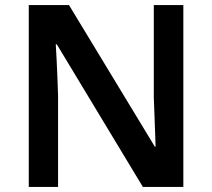

<svg xmlns="http://www.w3.org/2000/svg" viewBox="-20 -734 833 754"><path d="M700 0H541L203 -560H199Q201 -530 202.5 -497Q204 -464 205.5 -429.5Q207 -395 208 -360V0H93V-714H251L588 -158H591Q590 -184 589 -217Q588 -250 586.5 -284.5Q585 -319 584 -351V-714H700Z"/></svg>

Font: Noto Sans Thai SemiBold
Style: Regular
Weight: 600
Version: Version 2.001